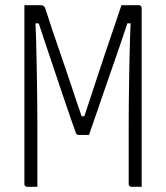

<svg xmlns="http://www.w3.org/2000/svg" viewBox="-20 -720 640 740"><path d="M124 0Q114 0 104.5 0Q95 0 85 0Q82 0 79.5 -1.5Q77 -3 75.5 -5Q74 -7 74 -11Q74 -85 74 -158.5Q74 -232 74 -306Q74 -380 74 -454Q74 -528 74 -601Q74 -626 74 -650.5Q74 -675 74 -700Q82 -700 94 -700Q106 -700 118 -700Q130 -700 138 -700Q142 -700 145.5 -698.5Q149 -697 152 -692.5Q155 -688 157 -680Q170 -639 184 -597.5Q198 -556 213 -513Q228 -470 243.5 -423.5Q259 -377 276 -326.5Q293 -276 312 -220L284 -272H318L288 -220Q307 -277 324 -329Q341 -381 357 -429.5Q373 -478 388.5 -524Q404 -570 419 -613.5Q434 -657 448 -700Q456 -700 469 -700Q482 -700 494.5 -700Q507 -700 515 -700Q519 -700 521 -698.5Q523 -697 524.5 -695Q526 -693 526 -689Q526 -684 526 -652.5Q526 -621 526 -571Q526 -521 526 -460.5Q526 -400 526 -336Q526 -272 526 -211.5Q526 -151 526 -102Q526 -85 526 -68Q526 -51 526 -34Q526 -17 526 0Q512 0 502 0Q492 0 487 0Q484 0 481.5 -1.5Q479 -3 477.5 -5Q476 -7 476 -11Q476 -36 476 -61.5Q476 -87 476 -112Q476 -137 476 -162Q476 -201 476 -241Q476 -281 476.5 -322Q477 -363 477.5 -404Q478 -445 479 -486Q480 -527 481 -567.5Q482 -608 484 -646L494 -630H456L476 -645Q459 -594 443 -547Q427 -500 411.5 -456Q396 -412 381.5 -369.5Q367 -327 352.5 -285Q338 -243 323 -200Q313 -200 303.5 -200Q294 -200 284 -200Q281 -200 277.5 -201.5Q274 -203 272 -209Q266 -226 254 -259.5Q242 -293 227 -338.5Q212 -384 194 -436.5Q176 -489 158 -543.5Q140 -598 123 -649L153 -630H107L116 -650Q118 -611 119 -570.5Q120 -530 121 -489Q122 -448 122.5 -406Q123 -364 123.5 -323Q124 -282 124 -241.5Q124 -201 124 -162Q124 -122 124 -81.5Q124 -41 124 0Z"/></svg>

Font: Recursive Monospace Light
Style: Regular
Weight: 300
Version: Version 1.047